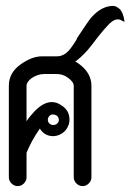

<svg xmlns="http://www.w3.org/2000/svg" viewBox="-20 -631 442 651"><path d="M176.5 -215Q181 -221 179 -228.5Q177 -236 171.5 -239.5Q166 -243 158.5 -243Q151 -243 146 -236Q141 -229 142.5 -221.5Q144 -214 150.5 -210Q157 -206 164.5 -207.5Q172 -209 176.5 -215ZM289 -571Q324 -611 364 -611Q373 -611 385 -601Q397 -591 402 -560Q403 -559 401.5 -558Q400 -557 395 -560Q378 -572 358.5 -557Q339 -542 290 -477Q265 -444 235 -422Q242 -419 247 -415Q290 -384 290 -340V-30Q290 -18 281 -9Q272 0 260 0Q248 0 239 -9Q230 -18 230 -30V-340Q230 -353 211 -367Q192 -381 170 -380H130Q108 -380 87 -366Q70 -353 70 -340V-220Q77 -231 85 -240Q140 -307 188 -274Q209 -261 214 -239.5Q219 -218 209.5 -200Q200 -182 181.5 -174Q163 -166 144.5 -171.5Q126 -177 115 -195Q86 -153 70 -113V-30Q70 -18 61 -9Q52 0 40 0Q28 0 19 -9Q10 -18 10 -30V-340Q10 -384 49 -412Q88 -440 122 -440H173Q199 -440 219 -466.5Q239 -493 242 -503Q281 -562 289 -571Z"/></svg>

Font: SOV_Station
Style: Bold
Weight: 700
Version: Version 1.00